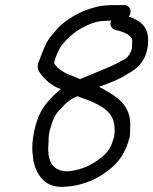

<svg xmlns="http://www.w3.org/2000/svg" viewBox="-20 -699 600 752"><path d="M283 -322C284 -322 285 -322 286 -321C339 -302 398 -282 420 -237L424 -227C429 -210 431 -188 427 -164C426 -159 424 -154 422 -148C414 -120 403 -105 383 -87C346 -56 303 -33 246 -28C179 -28 164 -76 170 -142C171 -168 171 -180 179 -202C190 -243 203 -260 230 -286C251 -307 259 -311 283 -322ZM415 -618C407 -600 419 -585 432 -582C460 -575 484 -567 497 -548C499 -543 497 -513 496 -506C491 -491 483 -477 471 -469C450 -458 438 -450 413 -439C372 -421 334 -406 293 -389C283 -394 272 -398 260 -403C230 -414 207 -428 192 -451C193 -455 193 -459 194 -462C201 -482 210 -508 223 -523C233 -534 244 -549 257 -559C271 -571 285 -581 300 -589L324 -601C344 -610 365 -617 390 -617C399 -618 406 -618 412 -618ZM467 -679H423C405 -679 380 -677 365 -674C308 -660 261 -637 220 -602C204 -589 194 -572 181 -559C157 -532 146 -491 130 -453C126 -439 127 -426 136 -414C156 -387 181 -363 218 -350C188 -325 159 -296 141 -263C118 -222 101 -144 108 -94L111 -68C124 -12 158 41 239 32C313 27 373 -3 419 -44C455 -76 473 -108 488 -162C490 -176 489 -188 490 -201C495 -293 431 -324 368 -359C371 -360 374 -361 376 -362C410 -374 451 -390 479 -409C524 -432 559 -471 560 -537C562 -593 531 -618 487 -633C486 -633 486 -633 485 -634C498 -651 491 -679 467 -679Z"/></svg>

Font: Blanket
Style: Obl
Weight: 400
Foundry: Cannot Into Space Fonts
Version: Version 0.9